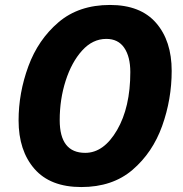

<svg xmlns="http://www.w3.org/2000/svg" viewBox="-20 -745 738 775"><path d="M308 10Q434 10 515 -59.5Q596 -129 634.5 -236.5Q673 -344 673 -459Q673 -580 610 -652.5Q547 -725 424 -725Q298 -725 216 -655Q134 -585 94.5 -477.5Q55 -370 55 -259Q55 -137 119 -63.5Q183 10 308 10ZM324 -128Q221 -128 221 -260Q221 -344 245 -419Q269 -494 311.5 -541Q354 -588 409 -588Q457 -588 481.5 -552Q506 -516 506 -454Q506 -312 452.5 -220Q399 -128 324 -128Z"/></svg>

Font: Noto Sans Display Extra
Style: Italic
Weight: 800
Italic angle: -12°
Designer: Monotype Design Team
Foundry: Monotype Imaging Inc.
Version: Version 1.900